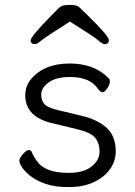

<svg xmlns="http://www.w3.org/2000/svg" viewBox="-20 -745 550 783"><path d="M195 -242Q83 -268 83 -356Q83 -395 108 -424Q161 -486 264 -486Q367 -486 426 -423Q428 -421 428 -411Q428 -401 417.5 -385Q407 -369 398.5 -369Q390 -369 380 -382Q348 -431 266 -431Q208 -431 178 -408.5Q148 -386 148 -360Q148 -334 161.5 -320Q175 -306 216 -296L312 -273Q377 -258 414.5 -224Q452 -190 452 -128Q452 -88 428.5 -55Q405 -22 362 -2Q319 18 260.5 18Q202 18 163.5 4Q125 -10 102 -29Q79 -48 69 -64Q59 -80 59 -90Q59 -100 73.5 -116.5Q88 -133 97 -133Q106 -133 109 -126Q117 -106 132 -86Q165 -40 260 -40Q321 -40 353.5 -66Q386 -92 386 -126.5Q386 -161 368 -183Q350 -205 295 -218ZM265 -657Q164 -593 147.5 -579Q131 -565 123 -565Q105 -565 105 -580.5Q105 -596 186 -678Q206 -699 217.5 -710Q229 -721 239.5 -723Q250 -725 272 -725Q294 -725 306 -713Q318 -701 338 -682Q424 -598 424 -581.5Q424 -565 406 -565Q398 -565 380.5 -580.5Q363 -596 265 -657Z"/></svg>

Font: Fusion Kai T
Style: Regular
Weight: 400
Designer: Fontworks Inc.
Version: Version 24.134;May 13, 2024